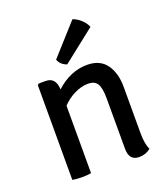

<svg xmlns="http://www.w3.org/2000/svg" viewBox="-136 -832 818 935"><g transform="rotate(-20 273.0 -364.0)"><path d="M470 -340V-103Q470 -43 485 -14Q460 7 425 7Q373 7 373 -55V-315Q373 -369 359.5 -391.5Q346 -414 311.5 -414Q277 -414 240.5 -396Q204 -378 177 -349V0Q160 4 129.5 4Q99 4 80 0V-491L87 -497H123Q174 -497 177 -434Q252 -502 338 -502Q405 -502 437.5 -457Q470 -412 470 -340ZM206 -577 348 -735Q370 -728 390 -709.5Q410 -691 418 -670L249 -537Q217 -548 206 -577Z"/></g></svg>

Font: Signika Negative
Style: Regular
Weight: 400
Designer: Anna Giedrys
Foundry: Anna Giedrys
Version: Version 1.001